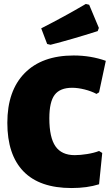

<svg xmlns="http://www.w3.org/2000/svg" viewBox="-20 -938 554 969"><path d="M514 -631 480 -472 467 -464Q441 -478 407 -486.5Q373 -495 344 -495Q283 -495 256 -459.5Q229 -424 229 -341Q229 -244 260 -199.5Q291 -155 357 -155Q385 -155 419.5 -160.5Q454 -166 480 -176L496 -166L480 -8Q420 11 341 11Q180 11 98.5 -73Q17 -157 17 -318Q17 -480 104.5 -569Q192 -658 352 -658Q438 -658 514 -631ZM430 -914 479 -797 473 -781Q341 -739 235 -712L218 -716L188 -795Q306 -855 413 -918Z"/></svg>

Font: Luna Sans Black
Style: Regular
Weight: 900
Designer: Juan Pablo del Peral
Foundry: Huerta Tipografica
Version: Version 2.001; ttfautohint (v1.5)